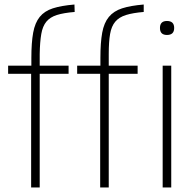

<svg xmlns="http://www.w3.org/2000/svg" viewBox="-20 -831 859 851"><path d="M720 -676Q689 -676 689 -707Q689 -738 720 -738Q752 -738 752 -707Q752 -676 720 -676ZM701 -540H739V0H701ZM424 -504H322V-540H425V-574Q425 -642 433 -686Q441 -730 462.5 -756Q484 -782 521 -794Q558 -806 617 -811V-778Q569 -774 538.5 -764.5Q508 -755 491 -735Q474 -715 468 -680.5Q462 -646 462 -592V-540H590V-504H462V0H424ZM118 -504H16V-540H119V-574Q119 -642 127 -686Q135 -730 156 -756Q177 -782 214 -794Q251 -806 310 -811L311 -778Q262 -774 232 -764.5Q202 -755 185.5 -735Q169 -715 163 -680.5Q157 -646 156 -592V-540H284V-504H156V0H118Z"/></svg>

Font: Encode Sans Narrow
Style: Thin
Weight: 250
Designer: Pablo Impallari, Andres Torresi
Foundry: Pablo Impallari, Andres Torresi
Version: Version 1.000; ttfautohint (v1.00) -l 8 -r 50 -G 200 -x 14 -